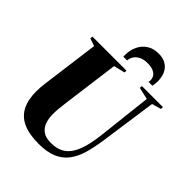

<svg xmlns="http://www.w3.org/2000/svg" viewBox="-269 -1116 1269 1269"><g transform="rotate(45 365.0 -482.0)"><path d="M665 -706.5 608 -305.5Q597.5 -233.5 580.5 -175.2Q563.5 -117 532.5 -75.8Q501.5 -34.5 450.5 -12.2Q399.5 10 322 10Q231 10 174.2 -16.2Q117.5 -42.5 91 -94.8Q64.5 -147 64.5 -224.5Q64.5 -243.5 66 -263.5Q67.5 -283.5 70.5 -305L123.5 -706.5L69.5 -725L72 -743H390.5L388.5 -725L310.5 -706.5L257.5 -305Q254 -276 251.2 -248.2Q248.5 -220.5 248.5 -195.5Q248.5 -158 259.2 -125.2Q270 -92.5 297.2 -72Q324.5 -51.5 373.5 -51.5Q437.5 -51.5 477.8 -81Q518 -110.5 540.8 -171.5Q563.5 -232.5 574 -326.5L617 -705.5L532 -725L534.5 -743H730.5L729.5 -725ZM460.5 -973.5Q497 -973.5 521.5 -961.2Q546 -949 560.2 -929.2Q574.5 -909.5 580.5 -886Q586.5 -862.5 586.5 -839.5Q586.5 -825.5 584.8 -813.8Q583 -802 581 -793.5H546Q546.5 -796.5 546.8 -801Q547 -805.5 547 -811Q547 -829.5 537.2 -844.2Q527.5 -859 507 -868Q486.5 -877 453.5 -877Q418.5 -877 394.8 -865.2Q371 -853.5 358.5 -834.5Q346 -815.5 345 -793.5H309.5Q309.5 -798 309.5 -802Q309.5 -806 309.5 -810.5Q309.5 -854.5 326.8 -891.5Q344 -928.5 377.8 -951Q411.5 -973.5 460.5 -973.5Z"/></g></svg>

Font: Merriweather 144pt Black
Style: Italic
Weight: 900
Italic angle: -7.8°
Version: Version 2.101